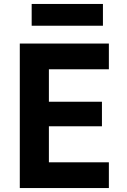

<svg xmlns="http://www.w3.org/2000/svg" viewBox="-20 -950 640 970"><path d="M80 0V-730H530V-600H227V-436H495V-312H227V-130H530V0ZM140 -820V-930H500V-820Z"/></svg>

Font: NKDuy Mono ExtraBold
Style: Regular
Weight: 800
Monospace: yes
Designer: NKDuy
Foundry: NKDuy
Version: Version 2.251; ttfautohint (v1.8.4.7-5d5b)